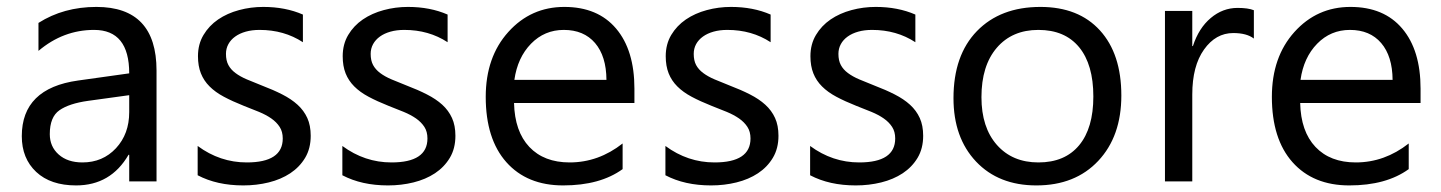

<svg xmlns="http://www.w3.org/2000/svg" viewBox="-20 -532 4226 563"><path d="M439 0H358.9V-78.1H356.9Q304.7 11.7 203.1 11.7Q128.4 11.7 86.2 -27.8Q43.9 -67.4 43.9 -132.8Q43.9 -272.9 209 -295.9L358.9 -316.9Q358.9 -444.3 255.9 -444.3Q165.5 -444.3 92.8 -382.8V-464.8Q166.5 -511.7 262.7 -511.7Q439 -511.7 439 -325.2ZM358.9 -252.9 238.3 -236.3Q182.6 -228.5 154.3 -208.7Q126 -189 126 -138.7Q126 -102.1 152.1 -78.9Q178.2 -55.7 221.7 -55.7Q281.2 -55.7 320.1 -97.4Q358.9 -139.2 358.9 -203.1Z M559.6 -18.1V-104Q625 -55.7 703.6 -55.7Q809.1 -55.7 809.1 -126Q809.1 -146 800 -159.9Q791 -173.8 775.6 -184.6Q760.3 -195.3 739.5 -203.9Q718.8 -212.4 694.8 -221.7Q661.6 -234.9 636.5 -248.3Q611.3 -261.7 594.5 -278.6Q577.6 -295.4 569.1 -316.9Q560.5 -338.4 560.5 -367.2Q560.5 -402.3 576.7 -429.4Q592.8 -456.5 619.6 -474.9Q646.5 -493.2 680.9 -502.4Q715.3 -511.7 752 -511.7Q816.9 -511.7 868.2 -489.3V-408.2Q813 -444.3 741.2 -444.3Q718.8 -444.3 700.7 -439.2Q682.6 -434.1 669.7 -424.8Q656.7 -415.5 649.7 -402.6Q642.6 -389.6 642.6 -374Q642.6 -354.5 649.7 -341.3Q656.7 -328.1 670.4 -317.9Q684.1 -307.6 703.6 -299.3Q723.1 -291 748 -281.2Q781.2 -268.6 807.6 -255.1Q834 -241.7 852.5 -224.9Q871.1 -208 881.1 -186Q891.1 -164.1 891.1 -133.8Q891.1 -96.7 874.8 -69.3Q858.4 -42 831.1 -23.9Q803.7 -5.9 768.1 2.9Q732.4 11.7 693.4 11.7Q616.2 11.7 559.6 -18.1Z M983.9 -18.1V-104Q1049.3 -55.7 1127.9 -55.7Q1233.4 -55.7 1233.4 -126Q1233.4 -146 1224.4 -159.9Q1215.3 -173.8 1200 -184.6Q1184.6 -195.3 1163.8 -203.9Q1143.1 -212.4 1119.1 -221.7Q1085.9 -234.9 1060.8 -248.3Q1035.6 -261.7 1018.8 -278.6Q1002 -295.4 993.4 -316.9Q984.9 -338.4 984.9 -367.2Q984.9 -402.3 1001 -429.4Q1017.1 -456.5 1043.9 -474.9Q1070.8 -493.2 1105.2 -502.4Q1139.6 -511.7 1176.3 -511.7Q1241.2 -511.7 1292.5 -489.3V-408.2Q1237.3 -444.3 1165.5 -444.3Q1143.1 -444.3 1125 -439.2Q1106.9 -434.1 1094 -424.8Q1081.1 -415.5 1074 -402.6Q1066.9 -389.6 1066.9 -374Q1066.9 -354.5 1074 -341.3Q1081.1 -328.1 1094.7 -317.9Q1108.4 -307.6 1127.9 -299.3Q1147.5 -291 1172.4 -281.2Q1205.6 -268.6 1231.9 -255.1Q1258.3 -241.7 1276.9 -224.9Q1295.4 -208 1305.4 -186Q1315.4 -164.1 1315.4 -133.8Q1315.4 -96.7 1299.1 -69.3Q1282.7 -42 1255.4 -23.9Q1228 -5.9 1192.4 2.9Q1156.7 11.7 1117.7 11.7Q1040.5 11.7 983.9 -18.1Z M1840.3 -230H1487.3Q1489.3 -146.5 1532.2 -101.1Q1575.2 -55.7 1650.4 -55.7Q1734.9 -55.7 1805.7 -111.3V-36.1Q1739.7 11.7 1631.3 11.7Q1525.4 11.7 1464.8 -56.4Q1404.3 -124.5 1404.3 -248Q1404.3 -364.7 1470.5 -438.2Q1536.6 -511.7 1634.8 -511.7Q1732.9 -511.7 1786.6 -448.2Q1840.3 -384.8 1840.3 -272ZM1758.3 -297.9Q1757.8 -367.2 1724.9 -405.8Q1691.9 -444.3 1633.3 -444.3Q1576.7 -444.3 1537.1 -403.8Q1497.6 -363.3 1488.3 -297.9Z M1931.2 -18.1V-104Q1996.6 -55.7 2075.2 -55.7Q2180.7 -55.7 2180.7 -126Q2180.7 -146 2171.6 -159.9Q2162.6 -173.8 2147.2 -184.6Q2131.8 -195.3 2111.1 -203.9Q2090.3 -212.4 2066.4 -221.7Q2033.2 -234.9 2008.1 -248.3Q1982.9 -261.7 1966.1 -278.6Q1949.2 -295.4 1940.7 -316.9Q1932.1 -338.4 1932.1 -367.2Q1932.1 -402.3 1948.2 -429.4Q1964.4 -456.5 1991.2 -474.9Q2018.1 -493.2 2052.5 -502.4Q2086.9 -511.7 2123.5 -511.7Q2188.5 -511.7 2239.7 -489.3V-408.2Q2184.6 -444.3 2112.8 -444.3Q2090.3 -444.3 2072.3 -439.2Q2054.2 -434.1 2041.3 -424.8Q2028.3 -415.5 2021.2 -402.6Q2014.2 -389.6 2014.2 -374Q2014.2 -354.5 2021.2 -341.3Q2028.3 -328.1 2042 -317.9Q2055.7 -307.6 2075.2 -299.3Q2094.7 -291 2119.6 -281.2Q2152.8 -268.6 2179.2 -255.1Q2205.6 -241.7 2224.1 -224.9Q2242.7 -208 2252.7 -186Q2262.7 -164.1 2262.7 -133.8Q2262.7 -96.7 2246.3 -69.3Q2230 -42 2202.6 -23.9Q2175.3 -5.9 2139.6 2.9Q2104 11.7 2064.9 11.7Q1987.8 11.7 1931.2 -18.1Z M2355.5 -18.1V-104Q2420.9 -55.7 2499.5 -55.7Q2605 -55.7 2605 -126Q2605 -146 2595.9 -159.9Q2586.9 -173.8 2571.5 -184.6Q2556.2 -195.3 2535.4 -203.9Q2514.6 -212.4 2490.7 -221.7Q2457.5 -234.9 2432.4 -248.3Q2407.2 -261.7 2390.4 -278.6Q2373.5 -295.4 2365 -316.9Q2356.4 -338.4 2356.4 -367.2Q2356.4 -402.3 2372.6 -429.4Q2388.7 -456.5 2415.5 -474.9Q2442.4 -493.2 2476.8 -502.4Q2511.2 -511.7 2547.9 -511.7Q2612.8 -511.7 2664.1 -489.3V-408.2Q2608.9 -444.3 2537.1 -444.3Q2514.6 -444.3 2496.6 -439.2Q2478.5 -434.1 2465.6 -424.8Q2452.6 -415.5 2445.6 -402.6Q2438.5 -389.6 2438.5 -374Q2438.5 -354.5 2445.6 -341.3Q2452.6 -328.1 2466.3 -317.9Q2480 -307.6 2499.5 -299.3Q2519 -291 2543.9 -281.2Q2577.1 -268.6 2603.5 -255.1Q2629.9 -241.7 2648.4 -224.9Q2667 -208 2677 -186Q2687 -164.1 2687 -133.8Q2687 -96.7 2670.7 -69.3Q2654.3 -42 2627 -23.9Q2599.6 -5.9 2564 2.9Q2528.3 11.7 2489.3 11.7Q2412.1 11.7 2355.5 -18.1Z M3019 11.7Q2908.2 11.7 2842 -58.3Q2775.9 -128.4 2775.9 -244.1Q2775.9 -370.1 2844.7 -440.9Q2913.6 -511.7 3030.8 -511.7Q3142.6 -511.7 3205.3 -442.9Q3268.1 -374 3268.1 -252Q3268.1 -132.3 3200.4 -60.3Q3132.8 11.7 3019 11.7ZM3024.9 -444.3Q2947.8 -444.3 2902.8 -391.8Q2857.9 -339.4 2857.9 -247.1Q2857.9 -158.2 2903.3 -106.9Q2948.7 -55.7 3024.9 -55.7Q3102.5 -55.7 3144.3 -106Q3186 -156.2 3186 -249Q3186 -342.8 3144.3 -393.6Q3102.5 -444.3 3024.9 -444.3Z M3656.7 -418.9Q3635.7 -435.1 3596.2 -435.1Q3544.9 -435.1 3510.5 -386.7Q3476.1 -338.4 3476.1 -254.9V0H3396V-500H3476.1V-397H3478Q3495.1 -449.7 3530.3 -479.2Q3565.4 -508.8 3608.9 -508.8Q3640.1 -508.8 3656.7 -502Z M4145.5 -230H3792.5Q3794.4 -146.5 3837.4 -101.1Q3880.4 -55.7 3955.6 -55.7Q4040 -55.7 4110.8 -111.3V-36.1Q4044.9 11.7 3936.5 11.7Q3830.6 11.7 3770 -56.4Q3709.5 -124.5 3709.5 -248Q3709.5 -364.7 3775.6 -438.2Q3841.8 -511.7 3939.9 -511.7Q4038.1 -511.7 4091.8 -448.2Q4145.5 -384.8 4145.5 -272ZM4063.5 -297.9Q4063 -367.2 4030 -405.8Q3997.1 -444.3 3938.5 -444.3Q3881.8 -444.3 3842.3 -403.8Q3802.7 -363.3 3793.5 -297.9Z"/></svg>

Font: Segoe UI Historic
Style: Regular
Weight: 400
Foundry: Microsoft Corporation
Version: Version 1.03